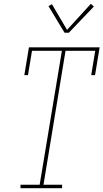

<svg xmlns="http://www.w3.org/2000/svg" viewBox="-20 -982 540 1002"><path d="M87 0V-18H187L303 -717H147L126 -590H107L131 -735H500L476 -590H456L477 -717H322L207 -18H304V0ZM339 -811H317L233 -950L251 -960L330 -826L454 -962L470 -948Z"/></svg>

Font: Iosevka Slab Thin Oblique
Style: Regular
Weight: 100
Italic angle: -9°
Monospace: yes
Designer: Belleve Invis
Foundry: Belleve Invis
Version: Version 11.1.0; ttfautohint (v1.8.3)